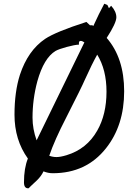

<svg xmlns="http://www.w3.org/2000/svg" viewBox="-20 -899 726 1033"><path d="M214 23Q202 49 178 72Q137 110 134 114Q109 116 109 82Q109 6 130 -46Q58 -146 58 -282Q58 -405 87 -496Q130 -627 223 -690Q280 -728 445 -781L464 -763H477L482 -759Q512 -825 541 -879L558 -872L566 -855L578 -868Q606 -837 606 -806Q606 -775 554 -695Q648 -587 648 -408Q648 -224 550 -101Q444 33 264 33Q239 33 214 23ZM245 -61Q264 -54 284 -54Q305 -54 338 -64Q447 -97 503 -196Q553 -283 553 -406Q553 -524 503 -605Q475 -555 437 -471Q420 -431 337 -268Q273 -144 245 -61ZM405 -659Q382 -658 339.5 -646.5Q297 -635 279 -625Q216 -587 181 -462Q155 -365 155 -266Q155 -205 177 -144Q193 -177 434 -671Q422 -679 414 -679Q402 -679 405 -659Z"/></svg>

Font: Wortlaut AH
Style: SemiBold
Weight: 600
Designer: Andreas Höfeld
Foundry: Fontgrube AH
Version: Version 2.59